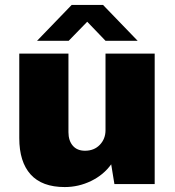

<svg xmlns="http://www.w3.org/2000/svg" viewBox="-20 -745 707 777"><path d="M606 -528V0H443L430 -80Q399 -37 348.5 -12.5Q298 12 242 12Q150 12 104 -39Q58 -90 58 -186V-528H257V-210Q257 -176 274.5 -155.5Q292 -135 324 -135Q361 -135 384 -159Q407 -183 407 -218V-528ZM397 -725 537 -580H407L333 -657L258 -580H130L270 -725Z"/></svg>

Font: Archicoco
Style: Regular
Weight: 400
Designer: Hector Gatti
Foundry: Hector Gatti
Version: 1.002